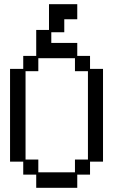

<svg xmlns="http://www.w3.org/2000/svg" viewBox="-20 -869 540 917"><path d="M91 -97H28V-540H91V-602H153V-726H214V-849H349V-777H287V-715H225V-664H349V-602H410V-540H472V-97H410V-35H349V28H153V-35H91ZM163 -107V-46H338V-107H400V-529H338V-591H163V-529H102V-107Z"/></svg>

Font: DotGothic16
Style: Regular
Weight: 400
Designer: Fontworks Inc.
Foundry: Fontworks Inc.
Version: Version 1.100